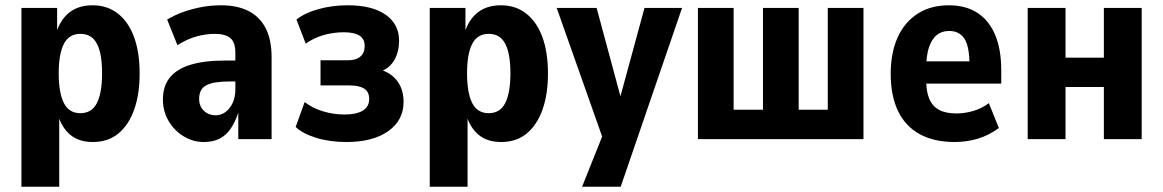

<svg xmlns="http://www.w3.org/2000/svg" viewBox="-20 -526 4397 726"><path d="M61 180V-496H196V-400H192Q208 -452 242.5 -479Q277 -506 330 -506Q386 -506 426 -474.5Q466 -443 487 -385.5Q508 -328 508 -248Q508 -170 487.5 -112Q467 -54 428 -21.5Q389 11 331 11Q278 11 245.5 -16.5Q213 -44 199 -92H204V180ZM284 -98Q327 -98 346.5 -136.5Q366 -175 366 -249Q366 -323 346.5 -360.5Q327 -398 284 -398Q241 -398 221.5 -360Q202 -322 202 -249Q202 -175 221.5 -136.5Q241 -98 284 -98Z M750 11Q710 11 674.5 -10.5Q639 -32 617.5 -68.5Q596 -105 596 -150Q596 -200 622 -232.5Q648 -265 700 -281Q752 -297 829 -297H885V-218H850Q818 -218 796 -214.5Q774 -211 760 -203.5Q746 -196 739.5 -183Q733 -170 733 -152Q733 -124 751 -107Q769 -90 796 -90Q815 -90 832 -102Q849 -114 859.5 -136.5Q870 -159 870 -188V-327Q870 -366 851 -382Q832 -398 792 -398Q760 -398 724 -388.5Q688 -379 651 -355L612 -452Q642 -470 675 -481.5Q708 -493 743.5 -499.5Q779 -506 816 -506Q877 -506 919.5 -484.5Q962 -463 984.5 -419.5Q1007 -376 1007 -309V0H881V-100Q870 -66 853 -40.5Q836 -15 811 -2Q786 11 750 11Z M1290 11Q1226 11 1175 -5Q1124 -21 1098 -46L1132 -140Q1162 -117 1201.5 -105Q1241 -93 1283 -93Q1327 -93 1351.5 -107.5Q1376 -122 1376 -152Q1376 -179 1357 -191Q1338 -203 1301 -203H1192V-298H1295Q1326 -298 1342.5 -312Q1359 -326 1359 -352Q1359 -379 1339 -391.5Q1319 -404 1281 -404Q1241 -404 1204 -393.5Q1167 -383 1136 -361L1101 -452Q1132 -477 1184 -491.5Q1236 -506 1295 -506Q1387 -506 1438 -470.5Q1489 -435 1489 -372Q1489 -332 1472.5 -301.5Q1456 -271 1423 -257V-261Q1450 -252 1468.5 -235Q1487 -218 1496.5 -194Q1506 -170 1506 -141Q1506 -71 1448 -30Q1390 11 1290 11Z M1605 180V-496H1740V-400H1736Q1752 -452 1786.5 -479Q1821 -506 1874 -506Q1930 -506 1970 -474.5Q2010 -443 2031 -385.5Q2052 -328 2052 -248Q2052 -170 2031.5 -112Q2011 -54 1972 -21.5Q1933 11 1875 11Q1822 11 1789.5 -16.5Q1757 -44 1743 -92H1748V180ZM1828 -98Q1871 -98 1890.5 -136.5Q1910 -175 1910 -249Q1910 -323 1890.5 -360.5Q1871 -398 1828 -398Q1785 -398 1765.5 -360Q1746 -322 1746 -249Q1746 -175 1765.5 -136.5Q1785 -98 1828 -98Z M2181 180 2273 -50V36L2085 -496H2236L2333 -136H2319L2417 -496H2559L2327 180Z M2619 0V-496H2754V-111H2865V-496H3000V-111H3110V-496H3245V0Z M3590 11Q3512 11 3458 -18.5Q3404 -48 3376 -105.5Q3348 -163 3348 -247Q3348 -326 3374 -384Q3400 -442 3449.5 -474Q3499 -506 3568 -506Q3631 -506 3675 -478Q3719 -450 3742.5 -395Q3766 -340 3766 -260V-210H3465V-294H3660L3646 -277Q3646 -351 3626.5 -380Q3607 -409 3569 -409Q3541 -409 3522 -393.5Q3503 -378 3492.5 -346.5Q3482 -315 3482 -263V-225Q3482 -180 3494 -152Q3506 -124 3531 -110.5Q3556 -97 3597 -97Q3628 -97 3660.5 -106.5Q3693 -116 3719 -136L3757 -42Q3719 -14 3677 -1.5Q3635 11 3590 11Z M3866 0V-496H4009V-308H4154V-496H4297V0H4154V-197H4009V0Z"/></svg>

Font: Nunito Sans 10pt Condensed ExtraBold
Style: Regular
Weight: 800
Width: 3
Designer: Vernon Adams
Foundry: Vernon Adams
Version: Version 3.101;gftools[0.9.27]